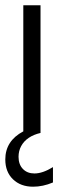

<svg xmlns="http://www.w3.org/2000/svg" viewBox="-33 -500 228 725"><path d="M120 2Q94 8 75.5 20.5Q57 33 47 51.5Q37 70 37 92Q37 121 53.5 138Q70 155 97 155Q128 155 167 131V189Q129 205 92 205Q45 205 16 177Q-13 149 -13 102Q-13 32 55 -4V-480H120Z"/></svg>

Font: Glametrix
Style: Regular
Weight: 500
Designer: gluk
Foundry: gluk
Version: Version 0.40